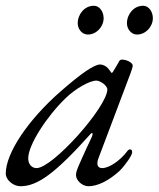

<svg xmlns="http://www.w3.org/2000/svg" viewBox="-26 -633 551 667"><path d="M279 -513C309 -513 334 -540 334 -570C334 -591 321 -613 300 -613C268 -613 244 -584 244 -552C244 -532 259 -513 279 -513ZM450 -513C480 -513 505 -540 505 -570C505 -591 492 -613 471 -613C439 -613 415 -584 415 -552C415 -532 430 -513 450 -513ZM45 14C105 14 167 -32 289 -168C291 -170 293 -171 294 -171C297 -171 296 -163 291 -153C273 -116 241 -44 242 -44C242 -44 243 -45 244 -48C240 -40 238 -31 238 -25C238 -6 260 14 281 14C313 14 352 -5 390 -40C410 -60 433 -94 433 -103C433 -111 431 -114 426 -114C423 -114 419 -112 417 -109C392 -75 353 -49 329 -49C313 -49 308 -62 316 -83L428 -380C433 -394 435 -401 435 -405C435 -415 415 -426 397 -426C393 -426 389 -423 385 -416C386 -417 387 -418 387 -418C387 -418 382 -410 368 -386C366 -382 364 -380 362 -380C361 -380 368 -371 350 -395C343 -403 332 -409 322 -409C301 -409 256 -378 184 -315C71 -216 -6 -101 -6 -30C-6 -8 20 14 45 14ZM101 -49C84 -49 72 -63 72 -83C72 -129 135 -227 202 -292C236 -325 285 -353 309 -353C316 -353 326 -348 334 -342C341 -336 347 -328 347 -323C347 -262 157 -49 101 -49Z"/></svg>

Font: EB Garamond
Style: Italic
Weight: 400
Italic angle: -17.2°
Designer: Georg Duffner and Octavio Pardo
Foundry: Georg Duffner
Version: Version 1.000;PS 001.000;hotconv 1.0.88;makeotf.lib2.5.64775